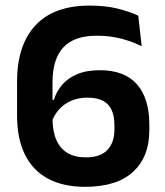

<svg xmlns="http://www.w3.org/2000/svg" viewBox="-20 -672 606 704"><path d="M291.5 13Q212 13 156.2 -16.8Q100.5 -46.5 71.5 -105Q42.5 -163.5 42.5 -249.5V-372.5Q42.5 -506 109.8 -578.8Q177 -651.5 308.5 -651.5Q368 -651.5 412.2 -640.2Q456.5 -629 487 -614.5L499.5 -502.5Q477.5 -513.5 452.8 -522Q428 -530.5 398.8 -535.8Q369.5 -541 333.5 -541Q252 -541 212.2 -498.2Q172.5 -455.5 172.5 -369V-241.5Q172.5 -192 186.2 -159.8Q200 -127.5 227.2 -111.2Q254.5 -95 294.5 -95Q348.5 -95 374 -122.5Q399.5 -150 399.5 -195.5V-214Q399.5 -245 390 -267.2Q380.5 -289.5 358.8 -301.8Q337 -314 300 -314Q268.5 -314 242.2 -303Q216 -292 197.2 -271.5Q178.5 -251 168.5 -222.5L156 -306H177.5Q187 -336.5 207.8 -361Q228.5 -385.5 262.8 -400Q297 -414.5 346 -414.5Q437 -414.5 482.2 -362.8Q527.5 -311 527.5 -216.5V-194Q527.5 -97 468 -42Q408.5 13 291.5 13Z"/></svg>

Font: Anek Odia Medium SemiBold
Style: Regular
Weight: 600
Version: Version 1.003